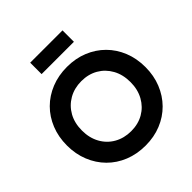

<svg xmlns="http://www.w3.org/2000/svg" viewBox="-232 -1039 1214 1214"><g transform="rotate(-45 375.0 -431.5)"><path d="M24 -340Q24 -417 50 -481.5Q76 -546 123 -593Q170 -640 234.5 -666Q299 -692 376 -692Q452 -692 516 -666Q580 -640 627 -593Q674 -546 700 -481.5Q726 -417 726 -340Q726 -264 700 -199.5Q674 -135 627 -87.5Q580 -40 516 -14Q452 12 376 12Q299 12 234.5 -14Q170 -40 123 -87.5Q76 -135 50 -199.5Q24 -264 24 -340ZM158 -340Q158 -274 186 -223.5Q214 -173 263.5 -145Q313 -117 376 -117Q439 -117 487.5 -145Q536 -173 564 -223.5Q592 -274 592 -340Q592 -407 564 -457.5Q536 -508 487.5 -536Q439 -564 376 -564Q313 -564 263.5 -535.5Q214 -507 186 -457Q158 -407 158 -340ZM519 -773H230V-875H519Z"/></g></svg>

Font: Gabarito SemiBold
Style: Regular
Weight: 600
Designer: Leandro Assis / Alvaro Franca / Felipe Casaprima
Foundry: Naipe Foundry
Version: Version 1.000